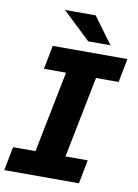

<svg xmlns="http://www.w3.org/2000/svg" viewBox="-112 -965 741 1028"><g transform="rotate(10 258.0 -450.5)"><path d="M383 -571 295 -129H416L391 0H-15L10 -129H132L220 -571H100L125 -700H531L506 -571ZM156 -901H323L429 -757H308Z"/></g></svg>

Font: Montserrat Alternates
Style: Bold Italic
Weight: 700
Italic angle: -11.3°
Designer: Julieta Ulanovsky
Foundry: Julieta Ulanovsky
Version: Version 7.200